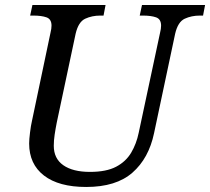

<svg xmlns="http://www.w3.org/2000/svg" viewBox="-20 -734 836 764"><path d="M323 10Q214 10 155 -35.5Q96 -81 96 -163Q96 -179 99.5 -207Q103 -235 107 -252L181 -604Q185 -620 185 -632Q185 -658 165 -665Q145 -672 113 -672H100L109 -714H400L392 -672H379Q346 -672 319 -659.5Q292 -647 281 -600L206 -247Q201 -222 197.5 -198.5Q194 -175 194 -154Q194 -103 232 -76.5Q270 -50 338 -50Q403 -50 442 -70.5Q481 -91 502 -126.5Q523 -162 532 -206L617 -604Q621 -620 621 -632Q621 -658 601 -665Q581 -672 549 -672H536L545 -714H796L788 -672H775Q742 -672 715 -659.5Q688 -647 677 -600L593 -204Q572 -104 507 -47Q442 10 323 10Z"/></svg>

Font: NotoSerif-Italic
Style: Regular
Weight: 400
Italic angle: -12°
Designer: Monotype Design Team
Foundry: Monotype Imaging Inc.
Version: Version 2.007; ttfautohint (v1.8) -l 8 -r 50 -G 200 -x 14 -D